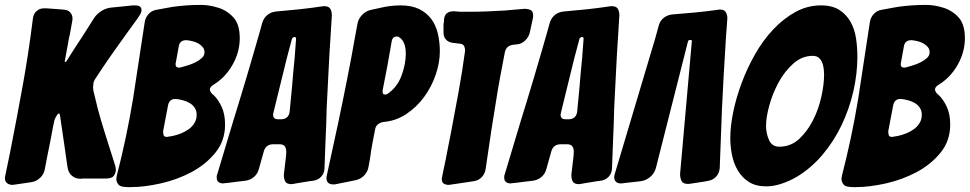

<svg xmlns="http://www.w3.org/2000/svg" viewBox="-65 -760 3960 784"><path d="M-6 -6H-8L-13 -5Q-27 -5 -36 -12Q-45 -19 -45 -33Q-45 -34 -44.5 -37Q-44 -40 -43 -45L-24 -137Q3 -274 27.5 -409Q52 -544 69 -682Q71 -703 84 -714.5Q97 -726 114 -726H125Q139 -725 152.5 -724Q166 -723 179 -722L192 -721Q213 -720 222 -709Q231 -698 231 -685Q231 -677 230 -674L224 -640Q222 -627 220 -619Q218 -611 217 -606L199 -507L205 -508Q219 -531 236 -557Q253 -583 272 -612L319 -686Q330 -703 349 -715Q368 -727 389 -729L468 -737Q471 -738 483 -738Q505 -738 509 -731Q513 -724 513 -719Q513 -707 498 -687L497 -685Q486 -669 474.5 -654Q463 -639 452 -623Q429 -591 402 -553Q375 -515 351 -479L326 -441Q318 -430 316.5 -419.5Q315 -409 315 -403Q315 -400 315.5 -396Q316 -392 317 -387L334 -317Q347 -268 362 -221Q377 -174 392 -126L405 -85Q408 -75 408 -66Q408 -54 400 -42.5Q392 -31 367 -31H273L264 -30Q243 -30 228.5 -42.5Q214 -55 211 -76L208 -96Q206 -113 203 -130.5Q200 -148 198 -166L180 -289Q178 -297 176 -297Q174 -297 169 -292Q160 -279 157 -268Q154 -255 151 -239.5Q148 -224 145 -207Q141 -185 136.5 -163.5Q132 -142 128 -122L118 -69Q114 -48 98.5 -33.5Q83 -19 62 -16Z M443 3Q424 2 417 -8.5Q410 -19 410 -30Q410 -33 412 -43Q452 -198 478 -355L526 -670Q529 -689 542 -703Q555 -717 574 -720L640 -732Q668 -736 697 -738Q726 -740 756 -740Q789 -740 826 -728.5Q863 -717 889 -688Q914 -660 914 -604Q914 -547 884 -494.5Q854 -442 805 -413Q792 -404 792 -395Q792 -386 802 -376L807 -372Q826 -354 840 -324Q854 -294 854 -251Q854 -185 814.5 -136.5Q775 -88 716.5 -57Q658 -26 591 -11Q524 4 470 4H457Q448 4 443 3ZM653 -505Q652 -503 652 -497Q652 -484 665 -484Q672 -484 674 -485Q685 -488 701.5 -493Q718 -498 733 -505.5Q748 -513 759 -523Q770 -533 770 -546Q770 -559 762.5 -568Q755 -577 744 -583Q733 -589 720 -592Q707 -595 696 -596Q669 -596 665 -571ZM601 -224Q601 -216 603 -208.5Q605 -201 616 -201Q621 -201 623 -202L641 -205Q659 -209 676 -216Q693 -223 707 -233.5Q721 -244 729.5 -258.5Q738 -273 738 -291Q738 -308 730 -320Q722 -332 709 -339.5Q696 -347 680.5 -351Q665 -355 651 -356Q626 -356 621 -329Z M1133 -9H1131L1126 -8Q1106 -8 1100 -18.5Q1094 -29 1094 -46L1103 -123L1104 -140Q1104 -154 1098 -162.5Q1092 -171 1076 -171H1051Q1020 -171 1012 -141L992 -70Q987 -50 971.5 -37Q956 -24 936 -22L928 -21Q913 -19 899 -17.5Q885 -16 872 -14L853 -12H851L846 -11Q835 -11 827.5 -16.5Q820 -22 820 -34Q820 -37 820 -40.5Q820 -44 822 -48L888 -268Q899 -303 912 -346Q925 -389 939 -435.5Q953 -482 966.5 -529Q980 -576 992 -617L1006 -667Q1012 -687 1027 -699Q1042 -711 1062 -713L1157 -722Q1204 -727 1250 -734H1252L1257 -735Q1277 -735 1283.5 -724.5Q1290 -714 1290 -697L1285 -615Q1280 -543 1276.5 -468.5Q1273 -394 1269 -321L1267 -251Q1266 -217 1264 -179L1260 -72Q1259 -52 1246.5 -38.5Q1234 -25 1214 -22L1198 -20Q1170 -15 1143 -11ZM1144 -602Q1144 -609 1137 -609Q1129 -607 1127 -601L1106 -522L1052 -302Q1050 -292 1050 -292Q1050 -273 1070 -273H1085Q1115 -275 1118 -306L1120 -328Q1122 -348 1124 -369Q1126 -390 1128 -412Q1130 -438 1132.5 -465.5Q1135 -493 1138 -522Z M1307 -8Q1304 -7 1296 -7Q1268 -7 1268 -34Q1268 -35 1268.5 -38Q1269 -41 1270 -46L1317 -263Q1325 -301 1334 -345Q1343 -389 1352 -434.5Q1361 -480 1369.5 -525Q1378 -570 1385 -611L1394 -659Q1397 -681 1412 -697.5Q1427 -714 1447 -719L1488 -728Q1529 -738 1571 -738Q1616 -738 1646.5 -723Q1677 -708 1696 -682.5Q1715 -657 1723 -622.5Q1731 -588 1731 -550Q1731 -504 1714 -454.5Q1697 -405 1666.5 -363.5Q1636 -322 1593.5 -294Q1551 -266 1501 -262Q1488 -260 1478.5 -252.5Q1469 -245 1467 -233L1458 -187Q1454 -167 1451 -148.5Q1448 -130 1446 -113L1440 -80Q1437 -59 1422 -43.5Q1407 -28 1386 -24ZM1498 -394V-392L1497 -389Q1497 -383 1498.5 -378.5Q1500 -374 1508 -374Q1515 -374 1519 -378Q1557 -404 1574.5 -451Q1592 -498 1592 -542Q1592 -579 1576 -598Q1573 -603 1566 -607Q1562 -611 1555 -611Q1537 -611 1534 -589L1517 -492Z M1775 -6H1773L1768 -5Q1756 -5 1747.5 -10Q1739 -15 1739 -29Q1739 -32 1741 -42L1755 -109Q1760 -136 1765.5 -163Q1771 -190 1776 -216Q1793 -304 1808 -387.5Q1823 -471 1834 -552Q1834 -565 1829.5 -573Q1825 -581 1810 -582L1784 -585Q1767 -587 1756.5 -598Q1746 -609 1746 -627V-657Q1746 -664 1747 -667Q1748 -669 1748 -677Q1749 -714 1788 -714L1801 -713Q1808 -712 1814 -712Q1820 -712 1827 -712H1853Q1890 -712 1925.5 -713.5Q1961 -715 1995 -717L2076 -724Q2091 -724 2101.5 -719Q2112 -714 2112 -697Q2112 -689 2111 -686L2099 -630Q2095 -610 2080.5 -595.5Q2066 -581 2047 -579H2046Q2042 -578 2038 -578Q2034 -578 2029 -577Q2001 -573 1996 -544L1977 -444Q1967 -390 1959.5 -341Q1952 -292 1942 -232L1918 -70Q1915 -50 1902 -36.5Q1889 -23 1869 -20Z M2307 -9H2305L2300 -8Q2280 -8 2274 -18.5Q2268 -29 2268 -46L2277 -123L2278 -140Q2278 -154 2272 -162.5Q2266 -171 2250 -171H2225Q2194 -171 2186 -141L2166 -70Q2161 -50 2145.5 -37Q2130 -24 2110 -22L2102 -21Q2087 -19 2073 -17.5Q2059 -16 2046 -14L2027 -12H2025L2020 -11Q2009 -11 2001.5 -16.5Q1994 -22 1994 -34Q1994 -37 1994 -40.5Q1994 -44 1996 -48L2062 -268Q2073 -303 2086 -346Q2099 -389 2113 -435.5Q2127 -482 2140.5 -529Q2154 -576 2166 -617L2180 -667Q2186 -687 2201 -699Q2216 -711 2236 -713L2331 -722Q2378 -727 2424 -734H2426L2431 -735Q2451 -735 2457.5 -724.5Q2464 -714 2464 -697L2459 -615Q2454 -543 2450.5 -468.5Q2447 -394 2443 -321L2441 -251Q2440 -217 2438 -179L2434 -72Q2433 -52 2420.5 -38.5Q2408 -25 2388 -22L2372 -20Q2344 -15 2317 -11ZM2318 -602Q2318 -609 2311 -609Q2303 -607 2301 -601L2280 -522L2226 -302Q2224 -292 2224 -292Q2224 -273 2244 -273H2259Q2289 -275 2292 -306L2294 -328Q2296 -348 2298 -369Q2300 -390 2302 -412Q2304 -438 2306.5 -465.5Q2309 -493 2312 -522Z M2899 -602 2890 -452 2883 -315 2874 -76Q2873 -54 2859.5 -39Q2846 -24 2824 -21Q2822 -21 2814 -19L2755 -10Q2751 -9 2744 -9Q2724 -9 2718 -21Q2712 -33 2712 -50L2760 -591Q2760 -597 2755 -597Q2745 -597 2744 -590L2613 -73Q2607 -52 2590 -37.5Q2573 -23 2551 -20L2480 -12Q2477 -11 2471 -11Q2456 -11 2449.5 -18.5Q2443 -26 2443 -36Q2443 -43 2446 -52L2611 -605L2625 -656Q2630 -675 2645 -687Q2660 -699 2680 -701L2773 -709Q2796 -711 2819.5 -714Q2843 -717 2866 -720Q2869 -721 2875 -721Q2892 -721 2898.5 -710.5Q2905 -700 2905 -685Z M3436 -529Q3436 -459 3419.5 -387Q3403 -315 3371.5 -249Q3340 -183 3293.5 -128Q3247 -73 3187 -37Q3119 1 3064 1Q3021 1 2993 -17Q2965 -35 2948 -63.5Q2931 -92 2924 -127Q2917 -162 2917 -196Q2917 -244 2929 -302.5Q2941 -361 2963.5 -421.5Q2986 -482 3018.5 -539Q3051 -596 3092.5 -640Q3134 -684 3183 -711Q3232 -738 3287 -738Q3334 -738 3363 -719Q3392 -700 3408.5 -670Q3425 -640 3430.5 -603Q3436 -566 3436 -529ZM3117 -161Q3164 -161 3198 -192.5Q3232 -224 3255 -269.5Q3278 -315 3289 -365.5Q3300 -416 3300 -454Q3300 -465 3298.5 -478.5Q3297 -492 3292.5 -504Q3288 -516 3278.5 -524Q3269 -532 3254 -532Q3210 -532 3174.5 -500.5Q3139 -469 3114.5 -424Q3090 -379 3076.5 -330Q3063 -281 3063 -246Q3063 -216 3075 -188.5Q3087 -161 3117 -161Z M3404 3Q3385 2 3378 -8.5Q3371 -19 3371 -30Q3371 -33 3373 -43Q3413 -198 3439 -355L3487 -670Q3490 -689 3503 -703Q3516 -717 3535 -720L3601 -732Q3629 -736 3658 -738Q3687 -740 3717 -740Q3750 -740 3787 -728.5Q3824 -717 3850 -688Q3875 -660 3875 -604Q3875 -547 3845 -494.5Q3815 -442 3766 -413Q3753 -404 3753 -395Q3753 -386 3763 -376L3768 -372Q3787 -354 3801 -324Q3815 -294 3815 -251Q3815 -185 3775.5 -136.5Q3736 -88 3677.5 -57Q3619 -26 3552 -11Q3485 4 3431 4H3418Q3409 4 3404 3ZM3614 -505Q3613 -503 3613 -497Q3613 -484 3626 -484Q3633 -484 3635 -485Q3646 -488 3662.5 -493Q3679 -498 3694 -505.5Q3709 -513 3720 -523Q3731 -533 3731 -546Q3731 -559 3723.5 -568Q3716 -577 3705 -583Q3694 -589 3681 -592Q3668 -595 3657 -596Q3630 -596 3626 -571ZM3562 -224Q3562 -216 3564 -208.5Q3566 -201 3577 -201Q3582 -201 3584 -202L3602 -205Q3620 -209 3637 -216Q3654 -223 3668 -233.5Q3682 -244 3690.5 -258.5Q3699 -273 3699 -291Q3699 -308 3691 -320Q3683 -332 3670 -339.5Q3657 -347 3641.5 -351Q3626 -355 3612 -356Q3587 -356 3582 -329Z"/></svg>

Font: Bangerz 2
Style: Regular
Weight: 400
Designer: vernon adams
Foundry: Vernon Adams
Version: Version 2.10;December 28, 2023;FontCreator 13.0.0.2683 64-bi